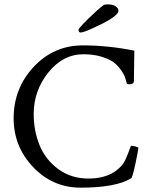

<svg xmlns="http://www.w3.org/2000/svg" viewBox="-20 -861 681 887"><path d="M619.1 -178.7Q619.1 -168 605.5 -104Q591.8 -40 585.9 -37.1Q514.6 5.9 352.5 5.9Q223.6 5.9 133.3 -88.9Q43 -183.6 43 -314.5Q43 -453.1 135.7 -552.2Q228.5 -651.4 363.3 -651.4Q478.5 -651.4 600.6 -627Q598.6 -496.1 598.6 -486.3Q598.6 -471.7 578.1 -471.7Q568.4 -471.7 565.4 -476.6Q562.5 -489.3 558.1 -502.4Q553.7 -515.6 539.6 -536.6Q525.4 -557.6 505.4 -572.8Q485.4 -587.9 448.7 -599.1Q412.1 -610.4 366.2 -610.4Q270.5 -610.4 203.1 -525.9Q135.7 -441.4 135.7 -335Q135.7 -255.9 163.1 -189.5Q190.4 -123 249.5 -79.6Q308.6 -36.1 389.6 -36.1Q486.3 -36.1 539.1 -92.8Q552.7 -107.4 563 -131.3Q573.2 -155.3 578.6 -171.4Q584 -187.5 586.9 -187.5Q592.8 -187.5 601.1 -185.5Q609.4 -183.6 614.3 -181.6ZM342.8 -723.6Q342.8 -730.5 387.7 -774.4Q432.6 -818.4 459 -837.9Q464.8 -840.8 476.6 -840.8Q502 -840.8 514.6 -831.5Q527.3 -822.3 527.3 -811.5Q527.3 -789.1 449.2 -750Q371.1 -710.9 352.5 -710.9Q342.8 -710.9 342.8 -723.6Z"/></svg>

Font: Crimson Text
Style: Roman
Weight: 400
Version: Version 0.13